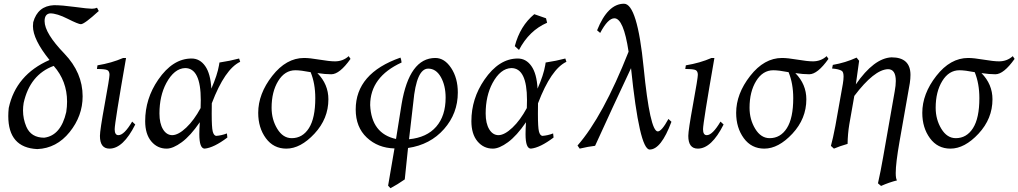

<svg xmlns="http://www.w3.org/2000/svg" viewBox="-20 -790 5463 1030"><path d="M217.3 -51.3Q306.6 -63 335.4 -189Q339.8 -217.8 339.8 -244.6Q339.8 -355.5 268.1 -436.5Q140.6 -389.6 106.9 -237.8Q103.5 -217.3 103.5 -197.3Q103.5 -152.3 121.1 -110.8Q146.5 -51.3 217.3 -51.3ZM180.2 9.8Q24.4 2.4 24.4 -167.5Q24.4 -188 26.9 -210.9Q65.4 -389.2 245.6 -468.3Q156.7 -578.6 156.7 -649.9Q156.7 -660.6 158.2 -670.9Q182.6 -758.3 269.5 -762.2Q312.5 -762.2 382.1 -752.7Q451.7 -743.2 473.1 -743.2Q488.3 -743.2 500.5 -748.5L509.8 -731Q433.1 -660.6 414.1 -660.2Q400.4 -660.2 343 -689.2Q285.6 -718.3 249 -718.3Q219.2 -715.3 219.2 -676.8Q219.2 -612.3 325.7 -502Q423.3 -399.9 423.3 -273.4Q423.3 -168 353.5 -81.3Q283.7 5.4 180.2 9.8Z M567.4 7.3Q516.1 7.3 516.1 -61Q516.1 -90.8 541.7 -231Q567.4 -371.1 567.4 -388.7Q567.4 -407.7 555.9 -413.8Q544.4 -419.9 500 -419.9L502.9 -439.5Q579.1 -452.1 640.6 -479H656.2Q595.2 -129.9 595.2 -96.7Q595.2 -64.9 615.2 -64.9Q646 -64.9 689 -137.7L705.6 -122.1Q640.6 7.3 567.4 7.3Z M904.8 -64.9Q937.5 -65.9 979.2 -105.5Q1021 -145 1056.2 -210.4L1057.1 -253.4Q1057.1 -424.8 973.1 -424.8Q914.6 -422.9 872.1 -344.2Q835.4 -275.4 835.4 -181.2Q835.4 -127.9 854.5 -96.4Q873.5 -64.9 904.8 -64.9ZM1078.1 7.3Q1049.3 7.3 1049.3 -70.3Q1049.3 -97.2 1051.8 -134.3Q1002 -61.5 955.1 -27.1Q908.2 7.3 874 7.3Q824.2 7.3 791.5 -31.7Q758.8 -70.8 758.8 -140.1Q758.8 -260.7 828.6 -362.3Q906.7 -476.1 1007.8 -476.1Q1052.2 -476.1 1080.8 -435.5Q1109.4 -395 1113.8 -314.5Q1146 -387.7 1154.8 -439.5L1157.2 -454.6Q1215.3 -463.4 1262.7 -476.1L1268.6 -458.5Q1186 -419.4 1116.2 -235.8L1115.7 -179.7Q1115.7 -106.9 1121.1 -85.2Q1126.5 -63.5 1139.2 -61Q1168 -63 1197.3 -74.2L1199.7 -52.2Q1127.4 2.4 1078.1 7.3Z M1544.9 -48.8Q1603 -48.8 1637.2 -102.5Q1671.4 -156.2 1671.4 -263.7Q1671.4 -341.8 1646.5 -402.8Q1593.8 -413.1 1564.5 -413.1Q1507.8 -413.1 1472.4 -355.5Q1437 -297.9 1437 -211.9Q1437 -148.9 1467.5 -98.9Q1498 -48.8 1544.9 -48.8ZM1516.1 7.3Q1447.3 7.3 1406.2 -48.6Q1365.2 -104.5 1365.2 -184.6Q1365.2 -286.6 1440.4 -382.8Q1515.6 -479 1611.3 -479Q1641.1 -479 1694.3 -470Q1747.6 -460.9 1776.9 -460.9Q1819.8 -460.9 1850.6 -488.8L1860.4 -474.1Q1801.8 -391.6 1757.3 -391.6Q1724.6 -391.6 1682.6 -397.9Q1741.7 -337.9 1741.7 -257.3Q1741.7 -153.3 1667 -73Q1592.3 7.3 1516.1 7.3Z M2174.3 -43Q2269.5 -52.2 2320.1 -110.4Q2370.6 -168.5 2370.6 -266.1Q2370.6 -331.1 2345 -376.5Q2319.3 -421.9 2277.3 -421.9Q2213.9 -421.9 2197.3 -241.7ZM2074.7 219.7 2062 206.1 2096.2 6.3Q2007.3 3.9 1947.8 -52Q1888.2 -107.9 1888.2 -202.6Q1888.2 -397 2128.4 -481Q2132.8 -470.2 2134.3 -454.6Q1965.8 -377.4 1965.8 -226.1Q1972.7 -73.2 2104.5 -44.4L2134.3 -231Q2175.8 -479 2315.4 -479Q2364.7 -479 2400.4 -425Q2436 -371.1 2436 -293.5Q2436 -181.6 2362.1 -97.7Q2288.1 -13.7 2168.9 3.9L2151.4 172.4Q2112.3 199.7 2074.7 219.7Z M2654.8 -64.9Q2687.5 -65.9 2729.2 -105.5Q2771 -145 2806.2 -210.4L2807.1 -253.4Q2807.1 -424.8 2723.1 -424.8Q2664.6 -422.9 2622.1 -344.2Q2585.4 -275.4 2585.4 -181.2Q2585.4 -127.9 2604.5 -96.4Q2623.5 -64.9 2654.8 -64.9ZM2828.1 7.3Q2799.3 7.3 2799.3 -70.3Q2799.3 -97.2 2801.8 -134.3Q2752 -61.5 2705.1 -27.1Q2658.2 7.3 2624 7.3Q2574.2 7.3 2541.5 -31.7Q2508.8 -70.8 2508.8 -140.1Q2508.8 -260.7 2578.6 -362.3Q2656.7 -476.1 2757.8 -476.1Q2802.2 -476.1 2830.8 -435.5Q2859.4 -395 2863.8 -314.5Q2896 -387.7 2904.8 -439.5L2907.2 -454.6Q2965.3 -463.4 3012.7 -476.1L3018.6 -458.5Q2936 -419.4 2866.2 -235.8L2865.7 -179.7Q2865.7 -106.9 2871.1 -85.2Q2876.5 -63.5 2889.2 -61Q2918 -63 2947.3 -74.2L2949.7 -52.2Q2877.4 2.4 2828.1 7.3ZM2764.2 -522 2741.7 -542.5Q2770 -650.9 2846.2 -713.9L2909.2 -691.9L2915 -668Q2818.8 -626.5 2764.2 -522Z M3465.3 12.2Q3410.2 12.2 3365.2 -424.3Q3266.1 -213.9 3172.4 -7.8Q3136.7 -3.9 3089.8 7.3L3078.1 -9.3Q3214.8 -165.5 3352.1 -512.7Q3325.2 -691.9 3275.9 -691.9Q3241.2 -691.9 3199.7 -613.3L3183.1 -627.4Q3240.2 -770 3327.6 -770Q3398.9 -770 3432.9 -427.5Q3466.8 -85 3508.8 -85Q3529.3 -85 3565.9 -151.9L3582 -136.7Q3526.4 12.2 3465.3 12.2Z M3723.6 7.3Q3672.4 7.3 3672.4 -61Q3672.4 -90.8 3698 -231Q3723.6 -371.1 3723.6 -388.7Q3723.6 -407.7 3712.2 -413.8Q3700.7 -419.9 3656.2 -419.9L3659.2 -439.5Q3735.4 -452.1 3796.9 -479H3812.5Q3751.5 -129.9 3751.5 -96.7Q3751.5 -64.9 3771.5 -64.9Q3802.2 -64.9 3845.2 -137.7L3861.8 -122.1Q3796.9 7.3 3723.6 7.3Z M4108.9 -48.8Q4167 -48.8 4201.2 -102.5Q4235.4 -156.2 4235.4 -263.7Q4235.4 -341.8 4210.4 -402.8Q4157.7 -413.1 4128.4 -413.1Q4071.8 -413.1 4036.4 -355.5Q4001 -297.9 4001 -211.9Q4001 -148.9 4031.5 -98.9Q4062 -48.8 4108.9 -48.8ZM4080.1 7.3Q4011.2 7.3 3970.2 -48.6Q3929.2 -104.5 3929.2 -184.6Q3929.2 -286.6 4004.4 -382.8Q4079.6 -479 4175.3 -479Q4205.1 -479 4258.3 -470Q4311.5 -460.9 4340.8 -460.9Q4383.8 -460.9 4414.6 -488.8L4424.3 -474.1Q4365.7 -391.6 4321.3 -391.6Q4288.6 -391.6 4246.6 -397.9Q4305.7 -337.9 4305.7 -257.3Q4305.7 -153.3 4231 -73Q4156.2 7.3 4080.1 7.3Z M4706.5 207.5 4689.9 193.4Q4704.1 130.9 4717.8 52.2L4779.8 -300.3Q4785.6 -332 4785.6 -355.5Q4785.6 -418.9 4743.7 -418.9Q4669.9 -416.5 4563 -275.4L4536.1 -122.6Q4527.8 -72.3 4526.9 -18.1Q4484.4 -5.9 4453.6 7.3L4437.5 -7.3Q4448.2 -45.9 4461.4 -114.7L4501.5 -339.8Q4505.4 -363.3 4505.4 -378.9Q4505.4 -403.3 4496.1 -409.7Q4480 -419.9 4443.8 -422.4L4447.8 -441.9Q4515.6 -453.6 4575.2 -481L4588.9 -463.9L4571.3 -337.4Q4668.5 -478 4762.7 -482.4Q4864.3 -482.4 4864.3 -388.2Q4864.3 -368.2 4860.8 -344.2L4805.7 -31.2Q4785.2 85.4 4785.2 138.2Q4785.2 168.5 4792 177.7Q4750.5 188 4706.5 207.5Z M5107.4 -48.8Q5165.5 -48.8 5199.7 -102.5Q5233.9 -156.2 5233.9 -263.7Q5233.9 -341.8 5209 -402.8Q5156.2 -413.1 5127 -413.1Q5070.3 -413.1 5034.9 -355.5Q4999.5 -297.9 4999.5 -211.9Q4999.5 -148.9 5030 -98.9Q5060.5 -48.8 5107.4 -48.8ZM5078.6 7.3Q5009.8 7.3 4968.8 -48.6Q4927.7 -104.5 4927.7 -184.6Q4927.7 -286.6 5002.9 -382.8Q5078.1 -479 5173.8 -479Q5203.6 -479 5256.8 -470Q5310.1 -460.9 5339.4 -460.9Q5382.3 -460.9 5413.1 -488.8L5422.9 -474.1Q5364.3 -391.6 5319.8 -391.6Q5287.1 -391.6 5245.1 -397.9Q5304.2 -337.9 5304.2 -257.3Q5304.2 -153.3 5229.5 -73Q5154.8 7.3 5078.6 7.3Z"/></svg>

Font: Kelvinch
Style: Italic
Weight: 400
Italic angle: -10°
Designer: Paul James Miller
Foundry: High-Logic / Made with FontCreator
Version: Version 3.40;July 22, 2017;FontCreator 11.0.0.2388 64-bit